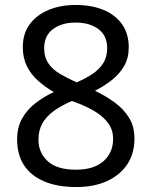

<svg xmlns="http://www.w3.org/2000/svg" viewBox="-20 -744 612 774"><path d="M285 -724Q348 -724 396 -704.5Q444 -685 471.5 -647Q499 -609 499 -553Q499 -510 480.5 -478Q462 -446 431 -421.5Q400 -397 363 -378Q407 -357 443 -330.5Q479 -304 500.5 -269Q522 -234 522 -185Q522 -125 493 -81.5Q464 -38 411.5 -14Q359 10 288 10Q211 10 157.5 -13Q104 -36 76.5 -78.5Q49 -121 49 -182Q49 -231 69.5 -267Q90 -303 124 -329Q158 -355 197 -373Q162 -393 133.5 -418.5Q105 -444 88.5 -477Q72 -510 72 -554Q72 -609 100 -646.5Q128 -684 176 -704Q224 -724 285 -724ZM135 -181Q135 -129 172 -94.5Q209 -60 286 -60Q359 -60 397.5 -94.5Q436 -129 436 -184Q436 -219 417.5 -245.5Q399 -272 365.5 -293Q332 -314 286 -331L270 -337Q226 -318 196 -296Q166 -274 150.5 -246Q135 -218 135 -181ZM284 -653Q229 -653 193.5 -626.5Q158 -600 158 -550Q158 -513 175.5 -488Q193 -463 223 -445.5Q253 -428 289 -412Q324 -427 351.5 -445Q379 -463 395.5 -488.5Q412 -514 412 -550Q412 -600 377 -626.5Q342 -653 284 -653Z"/></svg>

Font: eng115
Style: Regular
Weight: 400
Designer: Monotype Design Team
Foundry: Monotype Imaging Inc.
Version: Version 2.013